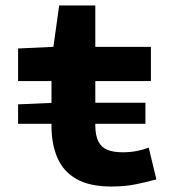

<svg xmlns="http://www.w3.org/2000/svg" viewBox="-20 -669 640 701"><path d="M46 -217V-288L181 -294H511V-217ZM387 12Q307 12 259 -15.5Q211 -43 189.5 -93Q168 -143 168 -209V-373H46V-492L175 -498L196 -649H328V-498H531V-373H328V-211Q328 -175 339 -153Q350 -131 372 -122Q394 -113 428 -113Q455 -113 478.5 -117.5Q502 -122 523 -130L551 -14Q518 -5 477.5 3.5Q437 12 387 12Z"/></svg>

Font: Source Code Pro ExtraBold
Style: Regular
Weight: 800
Monospace: yes
Designer: Paul D. Hunt, Teo Tuominen
Foundry: Adobe Systems Incorporated
Version: Version 1.018;hotconv 1.0.116;makeotfexe 2.5.65601